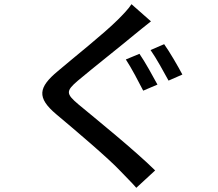

<svg xmlns="http://www.w3.org/2000/svg" viewBox="-20 -830 1040 917"><path d="M646 -573 581 -546C607 -507 643 -438 664 -397L732 -426C712 -463 672 -536 646 -573ZM764 -619 699 -591C726 -553 762 -487 785 -445L851 -474C831 -512 790 -583 764 -619ZM608 -810C595 -789 567 -760 543 -736C476 -669 332 -555 257 -491C163 -413 154 -364 249 -284C341 -207 500 -72 554 -14C578 12 607 39 631 67L721 -16C624 -112 437 -263 354 -332C295 -382 294 -395 351 -444C421 -503 558 -611 625 -667C644 -682 676 -709 701 -728Z"/></svg>

Font: Genne Gothic Medium
Style: Regular
Weight: 500
Designer: Ryoko NISHIZUKA (kana & ideographs); Paul D. Hunt (Latin, Greek & Cyrillic); Wenlong ZHANG (bopomofo); Sandoll Communica
Foundry: Adobe Systems Incorporated
Version: Version 1.004;PS 1.004;hotconv 16.6.51;makeotf.lib2.5.65220